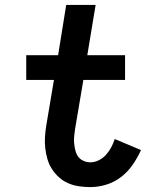

<svg xmlns="http://www.w3.org/2000/svg" viewBox="-20 -755 640 783"><path d="M348 8Q325 8 301.5 4.5Q278 1 257.5 -8Q237 -17 220.5 -32Q204 -47 192 -65.5Q180 -84 173.5 -106Q167 -128 164.5 -151Q162 -174 163.5 -197.5Q165 -221 169 -245L200 -429H87V-530H217L250 -735H370L336 -530H490V-429H320L286 -228Q284 -214 282.5 -199Q281 -184 282.5 -169.5Q284 -155 287.5 -141Q291 -127 299 -116Q307 -105 320.5 -99Q334 -93 348 -93Q366 -93 383 -101.5Q400 -110 412.5 -124Q425 -138 433.5 -154Q442 -170 448 -188L555 -143Q541 -112 521 -83Q501 -54 473.5 -33Q446 -12 413.5 -2Q381 8 348 8Z"/></svg>

Font: Iosevka Curly Extended
Style: Bold Italic
Weight: 700
Width: 7
Italic angle: -9°
Monospace: yes
Designer: Belleve Invis
Foundry: Belleve Invis
Version: Version 11.1.0; ttfautohint (v1.8.3)